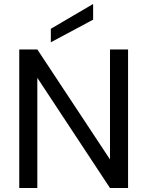

<svg xmlns="http://www.w3.org/2000/svg" viewBox="-20 -947 743 967"><path d="M625 0H534L168 -555V0H77V-698H168L534 -144V-698H625ZM449 -848 236 -734V-802L449 -927Z"/></svg>

Font: A Bank Premium Regular
Style: Regular
Weight: 400
Designer: Ninad Kale (Devanagari), Jonny Pinhorn (Latin), Htun Naung (Myanmar)
Foundry: Indian Type Foundry
Version: 4.004